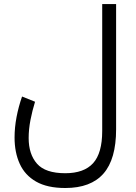

<svg xmlns="http://www.w3.org/2000/svg" viewBox="-20 -690 672 952"><path d="M555.7 -49.3Q555.7 99.6 492.9 170.9Q430.2 242.2 303.7 242.2Q214.4 242.2 158.9 210.4Q103.5 178.7 77.9 122.3Q52.2 65.9 52.2 -8.3Q52.2 -57.6 62 -109.4Q71.8 -161.1 89.4 -211.4L153.8 -185.5Q140.1 -141.6 131.1 -95.2Q122.1 -48.8 122.1 -5.4Q122.1 74.7 163.6 121.8Q205.1 168.9 303.7 168.9Q396.5 168.9 441.7 119.1Q486.8 69.3 486.8 -40.5V-669.9H555.7Z"/></svg>

Font: Vazirmatn RD Light
Style: Regular
Weight: 300
Designer: Saber Rastikerdar
Foundry: Saber Rastikerdar
Version: Version 32.102